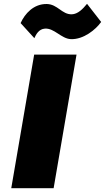

<svg xmlns="http://www.w3.org/2000/svg" viewBox="-20 -986 550 1006"><path d="M88 -865 160 -786C168 -804 183 -834 215 -836C264 -840 301 -783 351 -781C417 -778 482 -831 510 -871L436 -966C414 -939 388 -912 356 -911C304 -910 282 -964 225 -965C156 -966 110 -914 88 -865ZM159 -700 39 0H261L381 -700Z"/></svg>

Font: Jost* Black
Style: Italic
Weight: 900
Italic angle: -10°
Version: Version 3.7